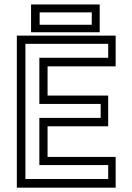

<svg xmlns="http://www.w3.org/2000/svg" viewBox="-20 -864 610 884"><path d="M57.5 0V-700H512.5V-558.5H199V-424H478V-282.5H199V-141.5H512.5V0ZM97 -39.8H478.2V-104H161.2V-321.2H443.5V-385.5H161.2V-598H478.2V-662.2H97ZM123 -715.5V-843.5H439V-715.5ZM162.5 -750H402.5V-807H162.5Z"/></svg>

Font: Tourney Thin
Style: Regular
Weight: 100
Designer: Tyler Finck
Foundry: Etcetera Type Co
Version: Version 1.015